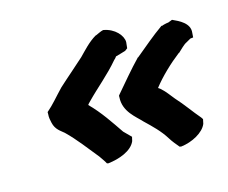

<svg xmlns="http://www.w3.org/2000/svg" viewBox="-67 -540 689 580"><g transform="rotate(-15 277.5 -250.5)"><path d="M71 -249C70 -238 72 -230 74 -221C79 -198 95 -190 105 -181C135 -152 160 -118 187 -85C193 -76 200 -67 204 -59L208 -58C243 -62 283 -76 295 -104L298 -117L276 -139C252 -174 228 -211 195 -244C196 -246 200 -250 204 -254C236 -287 274 -317 306 -355C311 -359 314 -364 314 -364C324 -367 336 -370 345 -373L353 -379L355 -398C355 -418 333 -445 297 -451C288 -449 282 -445 272 -441H271C247 -427 228 -405 212 -389C187 -366 156 -340 130 -316C106 -291 93 -274 71 -255ZM292 -242C289 -197 326 -172 343 -153C366 -131 388 -110 404 -84C412 -71 420 -62 429 -51L434 -50C469 -54 506 -74 516 -99L519 -113L515 -119C495 -142 476 -170 453 -195L437 -215C433 -220 427 -227 419 -234C416 -236 415 -237 412 -239C435 -269 470 -302 500 -325H501C511 -334 522 -346 531 -350L545 -358L554 -359L555 -373C559 -403 526 -418 506 -427L493 -422C489 -422 476 -419 472 -417L471 -418C437 -394 411 -371 378 -344H377C348 -314 321 -281 296 -252L292 -247Z"/></g></svg>

Font: Hussar Pisanka
Style: BdKur
Weight: 700
Designer: Robert Jablonski
Foundry: Cannot Into Space Fonts
Version: Version 1.070